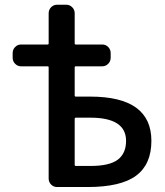

<svg xmlns="http://www.w3.org/2000/svg" viewBox="-20 -793 679 792"><path d="M288.1 -398.4Q288.1 -394.5 293 -394.5H352.5Q604.5 -394.5 604.5 -211.9Q604.5 -115.2 541.5 -68.4Q478.5 -21.5 340.8 -21.5H214.8Q201.2 -21.5 190.9 -31.7Q180.7 -42 180.7 -56.6V-515.6Q180.7 -519.5 175.8 -519.5H66.4Q52.7 -519.5 42.5 -529.8Q32.2 -540 32.2 -554.7V-574.2Q32.2 -588.9 42.5 -599.1Q52.7 -609.4 66.4 -609.4H175.8Q180.7 -609.4 180.7 -613.3V-738.3Q180.7 -752.9 190.9 -763.2Q201.2 -773.4 214.8 -773.4H253.9Q267.6 -773.4 277.8 -763.2Q288.1 -752.9 288.1 -738.3V-613.3Q288.1 -609.4 293 -609.4H402.3Q416 -609.4 426.3 -599.1Q436.5 -588.9 436.5 -574.2V-554.7Q436.5 -540 426.3 -529.8Q416 -519.5 402.3 -519.5H293Q288.1 -519.5 288.1 -515.6ZM288.1 -113.3Q288.1 -108.4 293 -108.4H352.5Q431.6 -108.4 465.8 -134.3Q500 -160.2 500 -211.9Q500 -307.6 352.5 -307.6H293Q288.1 -307.6 288.1 -302.7Z"/></svg>

Font: Gen Jyuu GothicL Medium
Style: Regular
Weight: 500
Designer: [Source Han Sans]
Ryoko NISHIZUKA  (kana & ideographs); Paul D. Hunt (Latin, Greek & Cyrillic); Wenlong ZHANG  (bopomofo
Version: Version 1.002.20150607